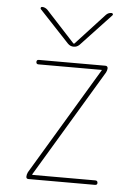

<svg xmlns="http://www.w3.org/2000/svg" viewBox="-53 -792 607 834"><g transform="rotate(5 250.0 -375.0)"><path d="M398.4 -491.2 118.2 -23.4Q118.2 -22.5 117.7 -22.5Q117.2 -22.5 117.2 -21.5Q117.2 -20.5 118.2 -19.5H392.6Q402.3 -19.5 402.8 -9.8Q403.3 0 392.6 0H102.5Q92.8 0 92.8 -9.8Q92.8 -18.6 97.7 -29.3L377.9 -497.1Q377.9 -498 378.4 -498Q378.9 -498 378.9 -499Q378.9 -500 377.9 -500H102.5Q92.8 -500 92.8 -509.8Q92.8 -519.5 102.5 -519.5H392.6Q402.3 -519.5 403.3 -509.8Q403.3 -501 398.4 -491.2ZM222.7 -600.6 91.8 -740.2Q89.8 -743.2 91.3 -746.6Q92.8 -750 96.7 -750Q109.4 -750 120.1 -740.2L246.1 -603.5H248H250L376 -740.2Q385.7 -750 399.4 -750Q403.3 -750 405.3 -746.6Q407.2 -743.2 404.3 -740.2L273.4 -600.6Q262.7 -589.8 248 -589.8Q233.4 -589.8 222.7 -600.6Z"/></g></svg>

Font: Rounded Mgen+ 1mn thin
Style: Regular
Weight: 100
Designer: [Source Han Sans]
Ryoko NISHIZUKA  (kana & ideographs); Paul D. Hunt (Latin, Greek & Cyrillic); Wenlong ZHANG  (bopomofo
Version: Version 1.059.20150602